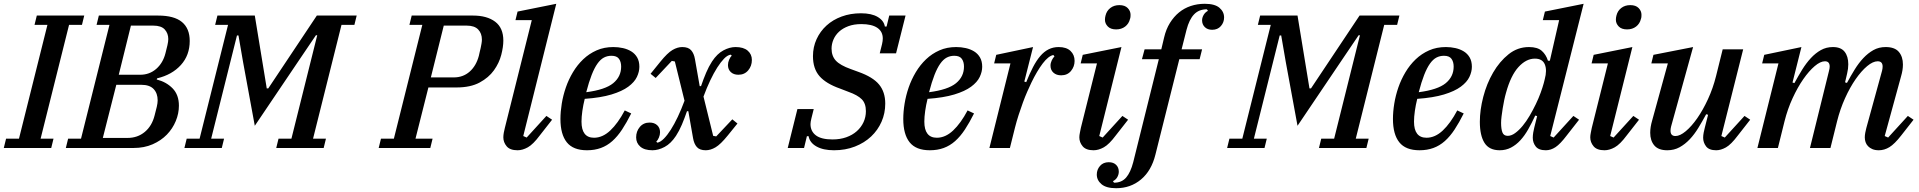

<svg xmlns="http://www.w3.org/2000/svg" viewBox="-46 -780 10116 1012"><path d="M-14 -49H54L204 -649H136L148 -698H398L386 -649H318L168 -49H236L224 0H-26Z M313 -49H381L531 -649H463L475 -698H787Q872 -698 913 -664Q954 -630 954 -564Q954 -489 907.5 -437.5Q861 -386 782 -367L780 -361Q831 -348 864 -314Q897 -280 897 -223Q897 -182 880.5 -142Q864 -102 833.5 -70.5Q803 -39 758.5 -19.5Q714 0 658 0H301ZM496 -53H626Q679 -53 717 -84.5Q755 -116 769 -172Q776 -198 780.5 -217.5Q785 -237 785 -251Q785 -288 764 -310.5Q743 -333 699 -333H567ZM580 -386H693Q742 -386 777.5 -417Q813 -448 826 -499Q832 -522 836.5 -541.5Q841 -561 841 -574Q841 -604 822.5 -624.5Q804 -645 762 -645H644Z M938 -49H1006L1156 -649H1088L1100 -698H1297L1360 -314H1368L1624 -698H1834L1822 -649H1754L1604 -49H1672L1660 0H1410L1422 -49H1490L1626 -594H1619L1523 -452L1297 -117L1235 -454L1211 -593H1203L1067 -49H1135L1123 0H926Z M1962 -49H2030L2180 -649H2112L2124 -698H2447Q2521 -698 2564 -665.5Q2607 -633 2607 -566Q2607 -533 2596 -490.5Q2585 -448 2557.5 -409.5Q2530 -371 2482 -345Q2434 -319 2360 -319H2212L2144 -49H2234L2222 0H1950ZM2225 -372H2346Q2395 -372 2429.5 -402.5Q2464 -433 2478 -486Q2479 -493 2482 -504Q2485 -515 2487.5 -527Q2490 -539 2492 -550.5Q2494 -562 2494 -571Q2494 -604 2474.5 -624.5Q2455 -645 2414 -645H2293Z M2682 12Q2642 12 2624.5 -9Q2607 -30 2607 -56Q2607 -67 2609.5 -81Q2612 -95 2615 -106L2757 -674H2671L2682 -719L2886 -760L2712 -63L2730 -55L2834 -169L2864 -149L2799 -66Q2764 -19 2736 -3.5Q2708 12 2682 12Z M3048 12Q2975 12 2941.5 -30Q2908 -72 2908 -153Q2908 -191 2915 -234Q2922 -277 2936.5 -319Q2951 -361 2974 -399.5Q2997 -438 3028 -467.5Q3059 -497 3098.5 -514.5Q3138 -532 3187 -532Q3213 -532 3237.5 -526.5Q3262 -521 3281.5 -509Q3301 -497 3312.5 -477Q3324 -457 3324 -428Q3324 -402 3311 -374.5Q3298 -347 3265.5 -323Q3233 -299 3177 -282Q3121 -265 3036 -259Q3028 -227 3023.5 -195.5Q3019 -164 3019 -139Q3019 -54 3085 -54Q3130 -54 3170.5 -92Q3211 -130 3247 -198L3281 -182Q3257 -134 3233 -97.5Q3209 -61 3181.5 -36.5Q3154 -12 3121 0Q3088 12 3048 12ZM3044 -294Q3144 -307 3186 -341.5Q3228 -376 3228 -429Q3228 -454 3216.5 -470Q3205 -486 3177 -486Q3155 -486 3137 -476.5Q3119 -467 3103 -444.5Q3087 -422 3072.5 -385Q3058 -348 3044 -294Z M3393 12Q3351 12 3329 -7Q3307 -26 3307 -56Q3307 -88 3326.5 -111Q3346 -134 3378 -134Q3403 -134 3418 -120Q3433 -106 3433 -83Q3433 -69 3427 -55Q3421 -41 3413 -33L3419 -28Q3435 -31 3453 -49Q3471 -67 3489.5 -96Q3508 -125 3526.5 -164Q3545 -203 3562 -249L3511 -456L3495 -459L3410 -369L3383 -391L3434 -454Q3472 -501 3498.5 -516.5Q3525 -532 3550 -532Q3582 -532 3597 -515Q3612 -498 3617 -468L3642 -326H3649Q3662 -364 3676 -397Q3690 -430 3707 -456Q3734 -497 3767 -514.5Q3800 -532 3831 -532Q3873 -532 3895 -513Q3917 -494 3917 -464Q3917 -432 3897.5 -409Q3878 -386 3846 -386Q3821 -386 3806 -400Q3791 -414 3791 -437Q3791 -451 3797 -465Q3803 -479 3811 -487L3805 -492Q3788 -489 3770.5 -471Q3753 -453 3734.5 -424Q3716 -395 3697.5 -356Q3679 -317 3662 -271L3713 -64L3729 -61L3814 -151L3841 -129L3790 -66Q3752 -19 3725.5 -3.5Q3699 12 3674 12Q3642 12 3627 -5Q3612 -22 3607 -52L3582 -194H3575Q3562 -156 3548 -123Q3534 -90 3517 -64Q3490 -23 3457 -5.5Q3424 12 3393 12Z M4350 12Q4293 12 4257.5 -8Q4222 -28 4216 -62H4207L4192 0H4106L4157 -205H4243L4231 -157Q4226 -137 4226 -126Q4226 -88 4254.5 -66.5Q4283 -45 4342 -45Q4382 -45 4414.5 -56.5Q4447 -68 4470 -88.5Q4493 -109 4505.5 -136Q4518 -163 4518 -194Q4518 -235 4496 -257Q4474 -279 4426 -296L4382 -313Q4308 -339 4273.5 -378.5Q4239 -418 4239 -484Q4239 -532 4258 -573.5Q4277 -615 4310.5 -645.5Q4344 -676 4390.5 -693Q4437 -710 4492 -710Q4548 -710 4580.5 -690.5Q4613 -671 4618 -640H4627L4641 -698H4727L4677 -499H4591L4603 -547Q4607 -564 4607 -577Q4607 -614 4578 -633.5Q4549 -653 4494 -653Q4455 -653 4425.5 -642Q4396 -631 4376.5 -613Q4357 -595 4347 -571.5Q4337 -548 4337 -524Q4337 -485 4359.5 -460.5Q4382 -436 4438 -416L4479 -401Q4555 -374 4587.5 -334.5Q4620 -295 4620 -234Q4620 -183 4600.5 -138.5Q4581 -94 4545.5 -60.5Q4510 -27 4460 -7.5Q4410 12 4350 12Z M4855 12Q4782 12 4748.5 -30Q4715 -72 4715 -153Q4715 -191 4722 -234Q4729 -277 4743.5 -319Q4758 -361 4781 -399.5Q4804 -438 4835 -467.5Q4866 -497 4905.5 -514.5Q4945 -532 4994 -532Q5020 -532 5044.5 -526.5Q5069 -521 5088.5 -509Q5108 -497 5119.5 -477Q5131 -457 5131 -428Q5131 -402 5118 -374.5Q5105 -347 5072.5 -323Q5040 -299 4984 -282Q4928 -265 4843 -259Q4835 -227 4830.5 -195.5Q4826 -164 4826 -139Q4826 -54 4892 -54Q4937 -54 4977.5 -92Q5018 -130 5054 -198L5088 -182Q5064 -134 5040 -97.5Q5016 -61 4988.5 -36.5Q4961 -12 4928 0Q4895 12 4855 12ZM4851 -294Q4951 -307 4993 -341.5Q5035 -376 5035 -429Q5035 -454 5023.5 -470Q5012 -486 4984 -486Q4962 -486 4944 -476.5Q4926 -467 4910 -444.5Q4894 -422 4879.5 -385Q4865 -348 4851 -294Z M5280 -446H5194L5205 -491L5399 -532L5353 -350L5363 -347Q5381 -392 5399 -426.5Q5417 -461 5437 -484.5Q5457 -508 5481 -520Q5505 -532 5534 -532Q5575 -532 5596.5 -511.5Q5618 -491 5618 -459Q5618 -429 5599 -406Q5580 -383 5547 -383Q5522 -383 5506.5 -397Q5491 -411 5491 -434Q5491 -448 5497.5 -461.5Q5504 -475 5512 -483L5506 -490Q5480 -485 5450 -445.5Q5420 -406 5390 -344Q5381 -325 5369 -298Q5357 -271 5345.5 -239.5Q5334 -208 5323 -174Q5312 -140 5304 -108L5277 0H5169Z M5718 12Q5678 12 5660.5 -9Q5643 -30 5643 -56Q5643 -67 5646 -81Q5649 -95 5651 -106L5736 -446H5650L5661 -491L5865 -532L5748 -63L5766 -55L5870 -169L5900 -149L5835 -66Q5800 -19 5772 -3.5Q5744 12 5718 12ZM5837 -625Q5808 -625 5793 -640.5Q5778 -656 5778 -676Q5778 -687 5781 -698Q5787 -723 5806.5 -738Q5826 -753 5854 -753Q5883 -753 5898 -737.5Q5913 -722 5913 -702Q5913 -697 5912.5 -691Q5912 -685 5910 -680Q5904 -655 5884.5 -640Q5865 -625 5837 -625Z M5837 212Q5785 212 5760 191Q5735 170 5735 140Q5735 114 5752 94.5Q5769 75 5798 75Q5823 75 5837 89Q5851 103 5851 125Q5851 139 5843.5 153Q5836 167 5820 175L5826 183Q5866 183 5889.5 156Q5913 129 5927 75L6062 -468H5973L5987 -520H6075L6090 -583Q6100 -626 6120.5 -659Q6141 -692 6168.5 -714.5Q6196 -737 6230.5 -748.5Q6265 -760 6304 -760Q6357 -760 6381.5 -739Q6406 -718 6406 -688Q6406 -662 6389 -642.5Q6372 -623 6343 -623Q6319 -623 6304.5 -637Q6290 -651 6290 -673Q6290 -687 6298 -701Q6306 -715 6321 -723L6315 -731Q6273 -731 6247.5 -704Q6222 -677 6208 -623L6182 -520H6290L6277 -468H6170L6044 35Q6023 120 5968 166Q5913 212 5837 212Z M6434 -49H6502L6652 -649H6584L6596 -698H6793L6856 -314H6864L7120 -698H7330L7318 -649H7250L7100 -49H7168L7156 0H6906L6918 -49H6986L7122 -594H7115L7019 -452L6793 -117L6731 -454L6707 -593H6699L6563 -49H6631L6619 0H6422Z M7436 12Q7363 12 7329.5 -30Q7296 -72 7296 -153Q7296 -191 7303 -234Q7310 -277 7324.5 -319Q7339 -361 7362 -399.5Q7385 -438 7416 -467.5Q7447 -497 7486.5 -514.5Q7526 -532 7575 -532Q7601 -532 7625.5 -526.5Q7650 -521 7669.5 -509Q7689 -497 7700.5 -477Q7712 -457 7712 -428Q7712 -402 7699 -374.5Q7686 -347 7653.5 -323Q7621 -299 7565 -282Q7509 -265 7424 -259Q7416 -227 7411.5 -195.5Q7407 -164 7407 -139Q7407 -54 7473 -54Q7518 -54 7558.5 -92Q7599 -130 7635 -198L7669 -182Q7645 -134 7621 -97.5Q7597 -61 7569.5 -36.5Q7542 -12 7509 0Q7476 12 7436 12ZM7432 -294Q7532 -307 7574 -341.5Q7616 -376 7616 -429Q7616 -454 7604.5 -470Q7593 -486 7565 -486Q7543 -486 7525 -476.5Q7507 -467 7491 -444.5Q7475 -422 7460.5 -385Q7446 -348 7432 -294Z M7859 12Q7803 12 7778.5 -27Q7754 -66 7754 -138Q7754 -200 7772 -269.5Q7790 -339 7824 -397.5Q7858 -456 7905.5 -494Q7953 -532 8013 -532Q8058 -532 8080.5 -512Q8103 -492 8113 -460H8123L8172 -674H8086L8097 -719L8301 -760L8125 -63L8143 -55L8247 -169L8277 -149L8212 -66Q8178 -21 8153 -4.5Q8128 12 8102 12Q8064 12 8048.5 -8Q8033 -28 8033 -54Q8033 -67 8035.5 -82Q8038 -97 8041 -108L8056 -168L8046 -171Q8028 -132 8009 -98.5Q7990 -65 7967.5 -40.5Q7945 -16 7918 -2Q7891 12 7859 12ZM7901 -64Q7920 -64 7940 -78.5Q7960 -93 7979.5 -116.5Q7999 -140 8016.5 -170Q8034 -200 8049 -231Q8064 -262 8074.5 -291Q8085 -320 8091 -342L8096 -362Q8109 -410 8096.5 -440.5Q8084 -471 8044 -471Q7998 -471 7957.5 -426.5Q7917 -382 7892 -291Q7887 -274 7882.5 -252.5Q7878 -231 7874.5 -209Q7871 -187 7868.5 -167Q7866 -147 7866 -132Q7866 -100 7873 -82Q7880 -64 7901 -64Z M8411 12Q8371 12 8353.5 -9Q8336 -30 8336 -56Q8336 -67 8339 -81Q8342 -95 8344 -106L8429 -446H8343L8354 -491L8558 -532L8441 -63L8459 -55L8563 -169L8593 -149L8528 -66Q8493 -19 8465 -3.5Q8437 12 8411 12ZM8530 -625Q8501 -625 8486 -640.5Q8471 -656 8471 -676Q8471 -687 8474 -698Q8480 -723 8499.5 -738Q8519 -753 8547 -753Q8576 -753 8591 -737.5Q8606 -722 8606 -702Q8606 -697 8605.5 -691Q8605 -685 8603 -680Q8597 -655 8577.5 -640Q8558 -625 8530 -625Z M8742 12Q8695 12 8673.5 -13.5Q8652 -39 8652 -80Q8652 -95 8654.5 -111Q8657 -127 8662 -144L8745 -446H8658L8669 -491L8878 -532L8762 -113Q8759 -101 8759 -91Q8759 -63 8785 -63Q8809 -63 8839.5 -88.5Q8870 -114 8900 -157Q8930 -200 8956.5 -257.5Q8983 -315 8999 -379L9034 -520H9142L9027 -63L9045 -55L9149 -169L9179 -149L9114 -66Q9078 -18 9051 -3Q9024 12 9000 12Q8962 12 8946.5 -8.5Q8931 -29 8931 -54Q8931 -67 8934 -82Q8937 -97 8940 -108L8957 -175L8947 -178Q8927 -141 8906 -106.5Q8885 -72 8860.5 -46Q8836 -20 8807 -4Q8778 12 8742 12Z M9857 12Q9837 12 9823 6Q9809 0 9800 -9.5Q9791 -19 9787 -31Q9783 -43 9783 -56Q9783 -67 9785.5 -80.5Q9788 -94 9791 -105L9874 -407Q9877 -419 9877 -429Q9877 -457 9851 -457Q9826 -457 9795.5 -431.5Q9765 -406 9735 -363Q9705 -320 9679 -262.5Q9653 -205 9637 -141L9602 0H9494L9594 -405Q9598 -420 9598 -429Q9598 -457 9573 -457Q9549 -457 9519 -431.5Q9489 -406 9459 -363Q9429 -320 9402.5 -262.5Q9376 -205 9360 -141L9325 0H9217L9328 -446H9242L9253 -491L9449 -532L9402 -345L9412 -342Q9432 -379 9453 -413Q9474 -447 9498.5 -473.5Q9523 -500 9551.5 -516Q9580 -532 9615 -532Q9657 -532 9676.5 -507.5Q9696 -483 9696 -441Q9696 -418 9690 -393L9679 -346L9689 -343Q9709 -380 9730 -414Q9751 -448 9775.5 -474Q9800 -500 9828.5 -516Q9857 -532 9893 -532Q9941 -532 9962.5 -506.5Q9984 -481 9984 -440Q9984 -425 9981.5 -409.5Q9979 -394 9974 -377L9888 -63L9906 -55L10010 -169L10040 -149L9975 -66Q9940 -21 9913 -4.5Q9886 12 9857 12Z"/></svg>

Font: IBM Plex Serif Medium
Style: Italic
Weight: 500
Italic angle: -14°
Designer: Mike Abbink, Paul van der Laan, Pieter van Rosmalen
Foundry: Bold Monday
Version: Version 2.5